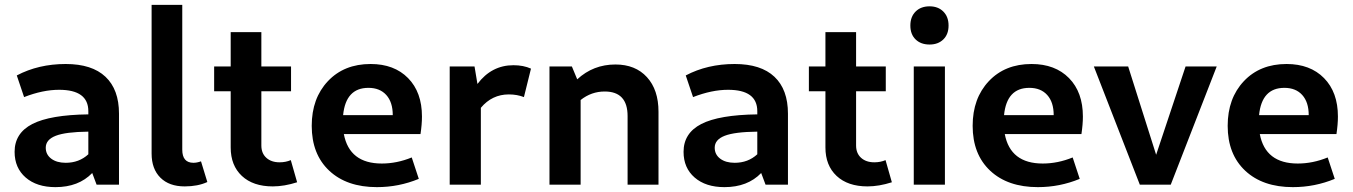

<svg xmlns="http://www.w3.org/2000/svg" viewBox="-20 -759 5560 789"><path d="M208 10Q131 10 85.5 -29.5Q40 -69 40 -135Q40 -212 113 -249.5Q186 -287 343 -289V-302Q343 -390 223 -390Q156 -390 79 -360L49 -449Q138 -496 250 -496Q358 -496 413.5 -443.5Q469 -391 469 -292V0H377L359 -48Q303 10 208 10ZM168 -152Q168 -124 190.5 -107Q213 -90 250 -90Q305 -90 343 -125V-218Q250 -217 209 -201Q168 -185 168 -152Z M739 7Q675 7 639 -29Q603 -65 603 -128V-739H729V-144Q729 -90 775 -90Q789 -90 806 -96L832 -11Q793 7 739 7Z M1101 7Q1020 7 974 -36Q928 -79 928 -153V-384H860V-486H928V-627H1054V-486H1176V-384H1054V-161Q1054 -129 1074.5 -110.5Q1095 -92 1129 -92Q1154 -92 1175 -101L1201 -10Q1148 7 1101 7Z M1529 10Q1405 10 1333 -57.5Q1261 -125 1261 -242Q1261 -355 1327.5 -425.5Q1394 -496 1503 -496Q1600 -496 1657 -438Q1714 -380 1714 -280Q1714 -248 1708 -208H1393Q1416 -87 1549 -87Q1611 -87 1672 -112L1701 -24Q1619 10 1529 10ZM1494 -398Q1401 -398 1390 -286H1594Q1594 -339 1567.5 -368.5Q1541 -398 1494 -398Z M1828 0V-486H1930L1942 -414Q2000 -491 2090 -491Q2131 -491 2162 -477L2133 -360Q2105 -371 2071 -371Q2002 -371 1956 -316V0Z M2238 0V-486H2330L2352 -433Q2418 -494 2509 -494Q2591 -494 2638.5 -442Q2686 -390 2686 -300V0H2559V-282Q2559 -383 2465 -383Q2410 -383 2366 -348V0Z M2957 10Q2880 10 2834.5 -29.5Q2789 -69 2789 -135Q2789 -212 2862 -249.5Q2935 -287 3092 -289V-302Q3092 -390 2972 -390Q2905 -390 2828 -360L2798 -449Q2887 -496 2999 -496Q3107 -496 3162.5 -443.5Q3218 -391 3218 -292V0H3126L3108 -48Q3052 10 2957 10ZM2917 -152Q2917 -124 2939.5 -107Q2962 -90 2999 -90Q3054 -90 3092 -125V-218Q2999 -217 2958 -201Q2917 -185 2917 -152Z M3545 7Q3464 7 3418 -36Q3372 -79 3372 -153V-384H3304V-486H3372V-627H3498V-486H3620V-384H3498V-161Q3498 -129 3518.5 -110.5Q3539 -92 3573 -92Q3598 -92 3619 -101L3645 -10Q3592 7 3545 7Z M3800 -576Q3764 -576 3742.5 -597Q3721 -618 3721 -654Q3721 -690 3742.5 -711.5Q3764 -733 3800 -733Q3835 -733 3856.5 -711.5Q3878 -690 3878 -654Q3878 -618 3856.5 -597Q3835 -576 3800 -576ZM3735 0V-486H3863V0Z M4245 10Q4121 10 4049 -57.5Q3977 -125 3977 -242Q3977 -355 4043.5 -425.5Q4110 -496 4219 -496Q4316 -496 4373 -438Q4430 -380 4430 -280Q4430 -248 4424 -208H4109Q4132 -87 4265 -87Q4327 -87 4388 -112L4417 -24Q4335 10 4245 10ZM4210 -398Q4117 -398 4106 -286H4310Q4310 -339 4283.5 -368.5Q4257 -398 4210 -398Z M4664 0 4475 -486H4616L4731 -123L4852 -486H4980L4791 0Z M5293 10Q5169 10 5097 -57.5Q5025 -125 5025 -242Q5025 -355 5091.5 -425.5Q5158 -496 5267 -496Q5364 -496 5421 -438Q5478 -380 5478 -280Q5478 -248 5472 -208H5157Q5180 -87 5313 -87Q5375 -87 5436 -112L5465 -24Q5383 10 5293 10ZM5258 -398Q5165 -398 5154 -286H5358Q5358 -339 5331.5 -368.5Q5305 -398 5258 -398Z"/></svg>

Font: Cantarell
Style: Bold
Weight: 700
Designer: Dave Crossland, Nikolaus Waxweiler, Florian Fecher, Jacques Le Bailly, Eben Sorkin, Alexei Vanyashin, Alexios Zavras, Em
Version: Version 0.303